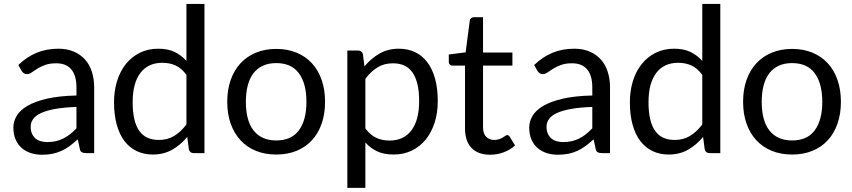

<svg xmlns="http://www.w3.org/2000/svg" viewBox="-20 -756 4209 948"><path d="M445 0H405.5Q392.5 0 384.5 -4Q376.5 -8 374 -21L364 -68Q344 -50 325 -35.8Q306 -21.5 285 -11.8Q264 -2 240.2 3Q216.5 8 187.5 8Q158 8 132.2 -0.2Q106.5 -8.5 87.5 -25Q68.5 -41.5 57.2 -66.8Q46 -92 46 -126.5Q46 -156.5 62.5 -184.2Q79 -212 115.8 -233.5Q152.5 -255 212 -268.8Q271.5 -282.5 357.5 -284.5V-324Q357.5 -383 332.2 -413.2Q307 -443.5 257.5 -443.5Q225 -443.5 202.8 -435.2Q180.5 -427 164.2 -416.8Q148 -406.5 136.2 -398.2Q124.5 -390 113 -390Q104 -390 97.2 -394.8Q90.5 -399.5 86.5 -406.5L70.5 -435Q112.5 -475.5 161 -495.5Q209.5 -515.5 268.5 -515.5Q311 -515.5 344 -501.5Q377 -487.5 399.5 -462.5Q422 -437.5 433.5 -402Q445 -366.5 445 -324ZM214 -54.5Q237.5 -54.5 257 -59.2Q276.5 -64 293.8 -72.8Q311 -81.5 326.8 -94Q342.5 -106.5 357.5 -122.5V-228Q296 -226 253 -218.2Q210 -210.5 183 -198Q156 -185.5 143.8 -168.5Q131.5 -151.5 131.5 -130.5Q131.5 -110.5 138 -96Q144.5 -81.5 155.5 -72.2Q166.5 -63 181.5 -58.8Q196.5 -54.5 214 -54.5Z M936.5 0Q917.5 0 912.5 -18.5L904.5 -80Q872 -40.5 830.2 -16.8Q788.5 7 734.5 7Q691 7 655.5 -9.8Q620 -26.5 595 -59Q570 -91.5 556.5 -140Q543 -188.5 543 -251.5Q543 -307.5 558 -355.8Q573 -404 601.2 -439.5Q629.5 -475 670 -495.2Q710.5 -515.5 762 -515.5Q808.5 -515.5 841.5 -499.8Q874.5 -484 900.5 -455.5V-736.5H989.5V0ZM764 -65Q807.5 -65 840.2 -85Q873 -105 900.5 -141.5V-386.5Q876 -419.5 846.8 -432.8Q817.5 -446 782 -446Q711 -446 673 -395.5Q635 -345 635 -251.5Q635 -202 643.5 -166.8Q652 -131.5 668.5 -108.8Q685 -86 709 -75.5Q733 -65 764 -65Z M1344 -514.5Q1399.5 -514.5 1444.2 -496Q1489 -477.5 1520.2 -443.5Q1551.5 -409.5 1568.2 -361.2Q1585 -313 1585 -253.5Q1585 -193.5 1568.2 -145.5Q1551.5 -97.5 1520.2 -63.5Q1489 -29.5 1444.2 -11.2Q1399.5 7 1344 7Q1288.5 7 1243.8 -11.2Q1199 -29.5 1167.5 -63.5Q1136 -97.5 1119 -145.5Q1102 -193.5 1102 -253.5Q1102 -313 1119 -361.2Q1136 -409.5 1167.5 -443.5Q1199 -477.5 1243.8 -496Q1288.5 -514.5 1344 -514.5ZM1344 -62.5Q1419 -62.5 1456 -112.8Q1493 -163 1493 -253Q1493 -343.5 1456 -394Q1419 -444.5 1344 -444.5Q1306 -444.5 1278 -431.5Q1250 -418.5 1231.2 -394Q1212.5 -369.5 1203.2 -333.8Q1194 -298 1194 -253Q1194 -208 1203.2 -172.5Q1212.5 -137 1231.2 -112.8Q1250 -88.5 1278 -75.5Q1306 -62.5 1344 -62.5Z M1695 171.5V-506.5H1748Q1767 -506.5 1772 -488L1779.5 -428Q1812 -467.5 1853.8 -491.5Q1895.5 -515.5 1950 -515.5Q1993.5 -515.5 2029 -498.8Q2064.5 -482 2089.5 -449.2Q2114.5 -416.5 2128 -368Q2141.5 -319.5 2141.5 -256.5Q2141.5 -200.5 2126.5 -152.2Q2111.5 -104 2083.5 -68.8Q2055.5 -33.5 2014.8 -13.2Q1974 7 1923 7Q1876 7 1842.8 -8.5Q1809.5 -24 1784 -52.5V171.5ZM1920.5 -443.5Q1877 -443.5 1844.2 -423.5Q1811.5 -403.5 1784 -367V-122Q1808.5 -89 1837.8 -75.5Q1867 -62 1903 -62Q1973.5 -62 2011.5 -112.5Q2049.5 -163 2049.5 -256.5Q2049.5 -306 2040.8 -341.5Q2032 -377 2015.5 -399.8Q1999 -422.5 1975 -433Q1951 -443.5 1920.5 -443.5Z M2400.5 8Q2340.5 8 2308.2 -25.5Q2276 -59 2276 -122V-432H2215Q2207 -432 2201.5 -436.8Q2196 -441.5 2196 -451.5V-487L2279 -497.5L2299.5 -654Q2300.5 -661.5 2306 -666.2Q2311.5 -671 2320 -671H2365V-496.5H2510V-432H2365V-128Q2365 -96 2380.5 -80.5Q2396 -65 2420.5 -65Q2434.5 -65 2444.8 -68.8Q2455 -72.5 2462.5 -77Q2470 -81.5 2475.2 -85.2Q2480.5 -89 2484.5 -89Q2491.5 -89 2497 -80.5L2523 -38Q2500 -16.5 2467.5 -4.2Q2435 8 2400.5 8Z M2992 0H2952.5Q2939.5 0 2931.5 -4Q2923.5 -8 2921 -21L2911 -68Q2891 -50 2872 -35.8Q2853 -21.5 2832 -11.8Q2811 -2 2787.2 3Q2763.5 8 2734.5 8Q2705 8 2679.2 -0.2Q2653.5 -8.5 2634.5 -25Q2615.5 -41.5 2604.2 -66.8Q2593 -92 2593 -126.5Q2593 -156.5 2609.5 -184.2Q2626 -212 2662.8 -233.5Q2699.5 -255 2759 -268.8Q2818.5 -282.5 2904.5 -284.5V-324Q2904.5 -383 2879.2 -413.2Q2854 -443.5 2804.5 -443.5Q2772 -443.5 2749.8 -435.2Q2727.5 -427 2711.2 -416.8Q2695 -406.5 2683.2 -398.2Q2671.5 -390 2660 -390Q2651 -390 2644.2 -394.8Q2637.5 -399.5 2633.5 -406.5L2617.5 -435Q2659.5 -475.5 2708 -495.5Q2756.5 -515.5 2815.5 -515.5Q2858 -515.5 2891 -501.5Q2924 -487.5 2946.5 -462.5Q2969 -437.5 2980.5 -402Q2992 -366.5 2992 -324ZM2761 -54.5Q2784.5 -54.5 2804 -59.2Q2823.5 -64 2840.8 -72.8Q2858 -81.5 2873.8 -94Q2889.5 -106.5 2904.5 -122.5V-228Q2843 -226 2800 -218.2Q2757 -210.5 2730 -198Q2703 -185.5 2690.8 -168.5Q2678.5 -151.5 2678.5 -130.5Q2678.5 -110.5 2685 -96Q2691.5 -81.5 2702.5 -72.2Q2713.5 -63 2728.5 -58.8Q2743.5 -54.5 2761 -54.5Z M3483.5 0Q3464.5 0 3459.5 -18.5L3451.5 -80Q3419 -40.5 3377.2 -16.8Q3335.5 7 3281.5 7Q3238 7 3202.5 -9.8Q3167 -26.5 3142 -59Q3117 -91.5 3103.5 -140Q3090 -188.5 3090 -251.5Q3090 -307.5 3105 -355.8Q3120 -404 3148.2 -439.5Q3176.5 -475 3217 -495.2Q3257.5 -515.5 3309 -515.5Q3355.5 -515.5 3388.5 -499.8Q3421.5 -484 3447.5 -455.5V-736.5H3536.5V0ZM3311 -65Q3354.5 -65 3387.2 -85Q3420 -105 3447.5 -141.5V-386.5Q3423 -419.5 3393.8 -432.8Q3364.5 -446 3329 -446Q3258 -446 3220 -395.5Q3182 -345 3182 -251.5Q3182 -202 3190.5 -166.8Q3199 -131.5 3215.5 -108.8Q3232 -86 3256 -75.5Q3280 -65 3311 -65Z M3891 -514.5Q3946.5 -514.5 3991.2 -496Q4036 -477.5 4067.2 -443.5Q4098.5 -409.5 4115.2 -361.2Q4132 -313 4132 -253.5Q4132 -193.5 4115.2 -145.5Q4098.5 -97.5 4067.2 -63.5Q4036 -29.5 3991.2 -11.2Q3946.5 7 3891 7Q3835.5 7 3790.8 -11.2Q3746 -29.5 3714.5 -63.5Q3683 -97.5 3666 -145.5Q3649 -193.5 3649 -253.5Q3649 -313 3666 -361.2Q3683 -409.5 3714.5 -443.5Q3746 -477.5 3790.8 -496Q3835.5 -514.5 3891 -514.5ZM3891 -62.5Q3966 -62.5 4003 -112.8Q4040 -163 4040 -253Q4040 -343.5 4003 -394Q3966 -444.5 3891 -444.5Q3853 -444.5 3825 -431.5Q3797 -418.5 3778.2 -394Q3759.5 -369.5 3750.2 -333.8Q3741 -298 3741 -253Q3741 -208 3750.2 -172.5Q3759.5 -137 3778.2 -112.8Q3797 -88.5 3825 -75.5Q3853 -62.5 3891 -62.5Z"/></svg>

Font: Lato TR
Style: Regular
Weight: 400
Designer: Lukasz Dziedzic
Foundry: tyPoland Lukasz Dziedzic
Version: Version 1.104 2013